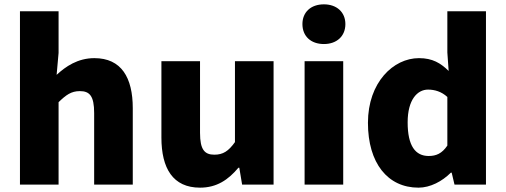

<svg xmlns="http://www.w3.org/2000/svg" viewBox="-20 -811 2331 885"><path d="M72 -759V40H250V-340C284 -373 308 -391 348 -391C393 -391 414 -369 414 -290V40H592V-312C592 -454 539 -543 415 -543C338 -543 282 -504 241 -466L250 -567V-759Z M902 54C979 54 1032 18 1079 -38H1083L1096 40H1241V-529H1063V-156C1033 -114 1008 -98 968 -98C923 -98 902 -121 902 -199V-529H724V-177C724 -35 777 54 902 54Z M1384 -529V40H1562V-529ZM1374 -700C1374 -644 1413 -608 1473 -608C1532 -608 1572 -644 1572 -700C1572 -755 1532 -791 1473 -791C1413 -791 1374 -755 1374 -700Z M1909 54C1963 54 2018 25 2058 -15H2062L2075 40H2220V-759H2042V-569L2048 -484C2011 -520 1974 -543 1911 -543C1793 -543 1676 -431 1676 -245C1676 -59 1767 54 1909 54ZM1859 -247C1859 -352 1904 -398 1953 -398C1983 -398 2015 -389 2042 -364V-140C2017 -103 1990 -92 1956 -92C1895 -92 1859 -138 1859 -247Z"/></svg>

Font: コーポレート・ロゴ ver3 Bold
Style: Regular
Weight: 700
Designer: [KANA_main] LOGOTYPE.JP [Source Han Sans] Ryoko NISHIZUKA 西塚涼子 (kana, bopomofo & ideographs); Paul D. Hunt (Latin, Greek
Version: Version 12.001;FEAKit 1.0